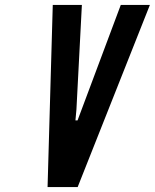

<svg xmlns="http://www.w3.org/2000/svg" viewBox="-20 -755 625 775"><path d="M172 0H293.5L585 -735H467.5L309.5 -313L293 -269H284.5L288.5 -313L310.5 -735H193Z"/></svg>

Font: League Gothic SemiExpanded Italic
Style: Regular
Weight: 400
Width: 6
Designer: The League of Moveable Type
Version: Version 1.600; ttfautohint (v1.8.3)